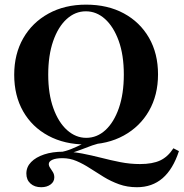

<svg xmlns="http://www.w3.org/2000/svg" viewBox="-20 -602 780 815"><path d="M154.8 192.7Q126.6 192.7 109.3 177Q91.9 161.3 91.9 134.7Q91.9 106.5 112.1 85.9Q132.3 65.3 167.3 53.6Q202.4 41.9 249.2 41.9Q288.7 41.9 328.6 49.6Q368.5 57.3 409.3 67.7Q450 78.2 491.1 86.3Q532.3 94.4 574.2 94.4Q627.4 94.4 660.1 79Q692.7 63.7 716.1 27.4L739.5 39.5Q714.5 116.1 670.2 154.4Q625.8 192.7 561.3 192.7Q520.2 192.7 485.5 180.2Q450.8 167.7 420.6 149.2Q390.3 130.6 361.7 112.1Q333.1 93.5 304.8 81.5Q276.6 69.4 245.2 69.4Q217.7 69.4 202.4 76.2Q187.1 83.1 187.1 94.4Q187.1 102.4 193.1 110.9Q199.2 119.4 204.8 129Q210.5 138.7 210.5 150.8Q210.5 169.4 194.8 181Q179 192.7 154.8 192.7ZM273.4 50 232.3 45.2Q260.5 39.5 282.3 30.6Q304 21.8 324.6 11.7Q345.2 1.6 369.4 -7.3Q393.5 -16.1 425 -21L425.8 0.8Q394.4 7.3 371.4 15.3Q348.4 23.4 326.2 32.3Q304 41.1 273.4 50ZM345.2 11.3Q254 11.3 185.1 -25.8Q116.1 -62.9 78.2 -129.4Q40.3 -196 40.3 -284.7Q40.3 -372.6 78.6 -439.5Q116.9 -506.5 185.9 -544.4Q254.8 -582.3 345.2 -582.3Q437.1 -582.3 505.6 -545.2Q574.2 -508.1 612.5 -441.5Q650.8 -375 650.8 -286.3Q650.8 -198.4 612.5 -131.5Q574.2 -64.5 505.2 -26.6Q436.3 11.3 345.2 11.3ZM346 -16.9Q391.9 -16.9 427.8 -50Q463.7 -83.1 484.7 -143.5Q505.6 -204 505.6 -285.5Q505.6 -368.5 483.9 -428.6Q462.1 -488.7 425.8 -521.4Q389.5 -554 344.4 -554Q299.2 -554 262.9 -521Q226.6 -487.9 205.6 -427.4Q184.7 -366.9 184.7 -285.5Q184.7 -203.2 206.5 -142.7Q228.2 -82.3 264.9 -49.6Q301.6 -16.9 346 -16.9Z"/></svg>

Font: Playfair 5pt SemiExpanded Light ExtraBold
Style: Regular
Weight: 800
Version: Version 2.001;gftools[0.9.30]